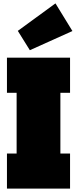

<svg xmlns="http://www.w3.org/2000/svg" viewBox="-20 -1112 454 1132"><path d="M21 -565V-772H393V-565H336V-207H393V0H21V-207H78V-565ZM307 -1092 407 -929 156 -816 85 -930Z"/></svg>

Font: Hepta Slab ExtraLight Black
Style: Regular
Weight: 900
Version: Version 1.102